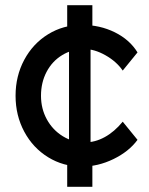

<svg xmlns="http://www.w3.org/2000/svg" viewBox="-20 -720 575 740"><path d="M40 -351Q40 -427 73.5 -489.5Q107 -552 165.5 -588Q224 -624 295 -624Q365 -624 422.5 -595.5Q480 -567 510 -518L453 -448Q429 -483 386.5 -507Q344 -531 305 -531Q258 -531 219.5 -507.5Q181 -484 159.5 -443Q138 -402 138 -351Q138 -301 160.5 -260Q183 -219 222 -195Q261 -171 306 -171Q346 -171 383.5 -191.5Q421 -212 453 -251L510 -181Q477 -136 417.5 -107Q358 -78 295 -78Q224 -78 165.5 -114Q107 -150 73.5 -212.5Q40 -275 40 -351ZM239 -108 246 -145V-563L239 -606V-700H336V-605L329 -572V-141L336 -107V0H239Z"/></svg>

Font: Easer Grotesk Variable
Style: Regular
Weight: 400
Designer: Boardeaser, Bonnie Shaver-Troup, Thomas Jockin
Foundry: Lexend
Version: Version 1.001;Glyphs 3.1.2 (3151)